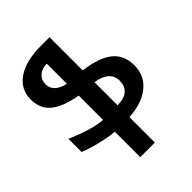

<svg xmlns="http://www.w3.org/2000/svg" viewBox="-262 -852 1228 1228"><g transform="rotate(-45 352.0 -237.5)"><path d="M408 -414Q542 -396 603.5 -345.5Q665 -295 665 -203Q665 -110 596 -54Q527 2 408 9V239H276V9Q216 3 150.5 -13Q85 -29 34 -50V-169Q102 -139 166.5 -119.5Q231 -100 276 -98V-318Q157 -338 99 -385.5Q41 -433 41 -517Q41 -609 117.5 -661.5Q194 -714 333 -714H408ZM177 -519Q177 -483 202.5 -459Q228 -435 276 -425V-607Q233 -607 205 -583Q177 -559 177 -519ZM408 -98Q473 -100 501 -127Q529 -154 529 -200Q529 -244 497.5 -271.5Q466 -299 408 -307Z"/></g></svg>

Font: Noto Sans Armenian SemiCondensed
Style: Bold
Weight: 700
Width: 4
Designer: Monotype Design Team
Foundry: Monotype Imaging Inc.
Version: Version 2.008; ttfautohint (v1.8.4.7-5d5b)